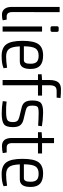

<svg xmlns="http://www.w3.org/2000/svg" viewBox="774 -1530 768 2356"><g transform="rotate(90 1158.0 -352.0)"><path d="M129 -700 128 -120Q128 -50 182 -50H221L229 -2Q204 8 159 8Q116 8 90.5 -22.5Q65 -53 65 -108V-700Z M321 -688H351Q371 -688 371 -667V-609Q371 -588 351 -588H321Q302 -588 302 -609V-667Q302 -688 321 -688ZM368 0H305V-484H368Z M674 -43Q733 -43 811 -55L817 -12Q764 12 666 12Q566 12 523.5 -46.5Q481 -105 481 -244Q481 -384 522.5 -440.5Q564 -497 660 -497Q746 -497 786 -459.5Q826 -422 826 -346Q828 -211 734 -211H549Q553 -115 581 -79Q609 -43 674 -43ZM663 -442Q599 -442 574 -403Q549 -364 548 -261H718Q764 -261 762 -345Q762 -396 739 -419Q716 -442 663 -442Z M1178 -663H1097Q1058 -663 1042 -642.5Q1026 -622 1026 -571V-484H1153V-434H1026V0H962V-434H891V-479L962 -484V-577Q962 -646 988.5 -681Q1015 -716 1075 -716Q1138 -716 1183 -710Z M1365 -497Q1459 -495 1529 -482L1523 -436Q1425 -442 1374 -442Q1313 -443 1294.5 -431Q1276 -419 1276 -365Q1276 -324 1289 -308Q1302 -292 1333 -284L1449 -256Q1496 -244 1518 -214.5Q1540 -185 1540 -126Q1540 -41 1502.5 -15Q1465 11 1373 11Q1292 11 1221 -2L1226 -49Q1285 -41 1361 -43Q1431 -44 1454.5 -59.5Q1478 -75 1478 -126Q1478 -165 1463 -181Q1448 -197 1416 -205L1302 -233Q1254 -244 1233.5 -274.5Q1213 -305 1213 -365Q1213 -447 1246.5 -472.5Q1280 -498 1365 -497Z M1736 -434V-120Q1736 -83 1749 -66.5Q1762 -50 1790 -50H1851L1859 -2Q1817 8 1772 8Q1673 8 1673 -113V-434H1602V-479L1673 -484V-631H1736V-484H1863V-434Z M2122 -43Q2181 -43 2259 -55L2265 -12Q2212 12 2114 12Q2014 12 1971.5 -46.5Q1929 -105 1929 -244Q1929 -384 1970.5 -440.5Q2012 -497 2108 -497Q2194 -497 2234 -459.5Q2274 -422 2274 -346Q2276 -211 2182 -211H1997Q2001 -115 2029 -79Q2057 -43 2122 -43ZM2111 -442Q2047 -442 2022 -403Q1997 -364 1996 -261H2166Q2212 -261 2210 -345Q2210 -396 2187 -419Q2164 -442 2111 -442Z"/></g></svg>

Font: exo2condensed_l
Style: Regular
Weight: 300
Width: 3
Designer: Natanael Gama
Version: Version 1.001;PS 001.001;hotconv 1.0.70;makeotf.lib2.5.58329